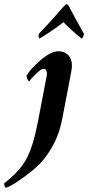

<svg xmlns="http://www.w3.org/2000/svg" viewBox="-181 -683 480 916"><path d="M136.7 -663.1Q142.6 -663.1 147.5 -653.3Q161.1 -626.5 177.2 -597.4Q193.4 -568.4 205.6 -546.9Q217.8 -525.4 219.7 -521.5Q215.8 -502 208 -499Q149.4 -547.4 122.1 -577.1Q99.1 -559.1 61.3 -533.4Q23.4 -507.8 7.8 -499Q4.9 -500.5 3.7 -507.3Q2.4 -514.2 3.9 -521.5Q46.9 -564.5 124 -653.3Q133.8 -663.1 136.7 -663.1ZM38.1 -301.8Q43 -321.3 43 -334Q43 -341.3 39.1 -347.9Q35.2 -354.5 28.3 -354.5Q14.6 -354.5 -11 -329.1Q-36.6 -303.7 -41 -294.9Q-45.4 -294.9 -50 -305.2Q-54.7 -315.4 -54.7 -321.3Q-38.6 -351.6 11.5 -395Q61.5 -438.5 96.7 -438.5Q126.5 -438.5 144.3 -420.4Q162.1 -402.3 162.1 -369.1Q162.1 -354.5 153.3 -310.5Q130.9 -190.4 116.2 -117.2Q105 -59.1 84.5 -14.6Q64 29.8 31.2 73.2Q2.4 111.3 -62.7 158.7Q-127.9 206.1 -152.3 212.9Q-155.8 212.9 -158.4 205.8Q-161.1 198.7 -161.1 191.4Q-86.4 133.8 -54.7 74.5Q-22.9 15.1 -1 -97.7Z"/></svg>

Font: Crimson
Style: BoldItalic
Weight: 700
Italic angle: -11°
Version: Version 0.8